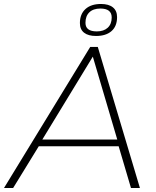

<svg xmlns="http://www.w3.org/2000/svg" viewBox="-49 -946 783 966"><path d="M-29 0 405 -710H443L655 0H610L548 -210H146L17 0ZM164 -244H541L418 -661ZM434 -765Q395 -765 374 -781.5Q353 -798 353 -830Q353 -875 381 -900.5Q409 -926 459 -926Q498 -926 519 -909Q540 -892 540 -860Q540 -814 512 -789.5Q484 -765 434 -765ZM438 -788Q473 -788 493 -806.5Q513 -825 513 -858Q513 -903 456 -903Q420 -903 400.5 -884Q381 -865 381 -831Q381 -788 438 -788Z"/></svg>

Font: Georama Extended ExtraLight
Style: Italic
Weight: 200
Width: 7
Italic angle: -9°
Designer: Jean-Baptiste Levee
Foundry: Production Type
Version: Version 1.000